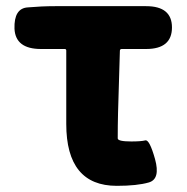

<svg xmlns="http://www.w3.org/2000/svg" viewBox="-20 -589 608 623"><path d="M359 14Q195 14 195 -187V-425Q195 -430 190 -430H113Q30 -430 27 -496Q25 -562 70 -565Q115 -569 159 -569H454Q538 -569 538 -500Q538 -430 454 -430H375Q369 -430 369 -424L363 -222Q362 -181 362 -140Q362 -130 406 -130Q438 -130 451.5 -133.5Q465 -137 483 -73Q501 -8 463 3Q425 14 359 14Z"/></svg>

Font: Resource Han Rounded JP Heavy
Style: Regular
Weight: 900
Designer: Cyano Hao (round all glyphs); Ryoko NISHIZUKA 西塚涼子 (kana, bopomofo & ideographs); Paul D. Hunt (Latin, Greek & Cyrillic)
Foundry: Cyano Hao
Version: 0.990